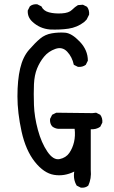

<svg xmlns="http://www.w3.org/2000/svg" viewBox="-20 -868 540 908"><path d="M362.3 19.5 342.8 9.8Q325.2 -19.5 331.1 -56.6Q284.2 -33.2 235.8 -41Q187.5 -48.8 144.5 -103Q101.6 -157.2 82 -246.1Q62.5 -335 62.5 -412.1Q62.5 -489.3 75.2 -543.9Q87.9 -598.6 117.2 -632.3Q146.5 -666 169.9 -685.5Q193.4 -705.1 225.1 -710.4Q256.8 -715.8 288.1 -713.4Q319.3 -710.9 357.4 -670.9Q395.5 -630.9 395.5 -581.1L385.7 -561.5Q370.1 -549.8 348.6 -551.8L329.1 -561.5Q321.3 -598.6 297.9 -623.5Q274.4 -648.4 241.7 -636.7Q209 -625 188.5 -600.1Q168 -575.2 155.3 -543.9Q142.6 -512.7 140.6 -469.7Q138.7 -426.8 140.6 -371.1Q142.6 -315.4 159.2 -253.9Q175.8 -192.4 204.1 -150.9Q232.4 -109.4 262.2 -115.7Q292 -122.1 307.6 -144.5Q323.2 -167 330.1 -196.3Q336.9 -225.6 333 -258.8H254.9Q238.3 -260.7 226.6 -270.5Q214.8 -284.2 216.8 -305.7L226.6 -325.2L246.1 -335L417 -333L434.6 -335L454.1 -325.2Q465.8 -309.6 463.9 -288.1L454.1 -268.6Q434.6 -254.9 409.2 -256.8V-64.5Q413.1 -23.4 397.5 9.8Q383.8 21.5 362.3 19.5ZM216.8 -728.5Q168 -732.4 132.8 -765.6Q109.4 -787.1 111.3 -818.4L121.1 -837.9Q134.8 -849.6 156.2 -847.7L175.8 -837.9Q185.5 -816.4 211.9 -809.6Q238.3 -802.7 272 -804.7Q305.7 -806.6 320.3 -821.3Q335 -835.9 348.6 -843.8L372.1 -845.7L391.6 -835.9Q403.3 -820.3 401.4 -798.8L389.6 -775.4L377.9 -763.7Q344.7 -738.3 303.7 -732.4Q262.7 -726.6 216.8 -728.5Z"/></svg>

Font: NaikaiFont
Style: Regular-Lite
Weight: 400
Version: Version 1.67